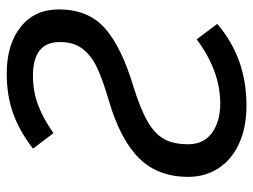

<svg xmlns="http://www.w3.org/2000/svg" viewBox="-111 -630 753 571"><g transform="rotate(-90 265.5 -344.5)"><path d="M523 -546Q523 -459 467.5 -409.5Q412 -360 296 -325Q228 -304 190.5 -282.5Q153 -261 137.5 -233Q122 -205 122 -162Q122 -115 156 -90.5Q190 -66 243 -66Q340 -66 434 -136L480 -75Q379 12 237 12Q172 12 124 -10Q76 -32 50.5 -71.5Q25 -111 25 -161Q25 -252 81 -308Q137 -364 254 -398Q316 -416 352 -433.5Q388 -451 407 -477Q426 -503 426 -543Q426 -623 326 -623Q280 -623 239.5 -608Q199 -593 155 -562L109 -623Q161 -663 214 -682Q267 -701 332 -701Q419 -701 471 -659.5Q523 -618 523 -546Z"/></g></svg>

Font: FiraGO
Style: Italic
Weight: 400
Italic angle: -8°
Designer: bBox Type GmbH
Foundry: bBox Type GmbH
Version: Version 1.001